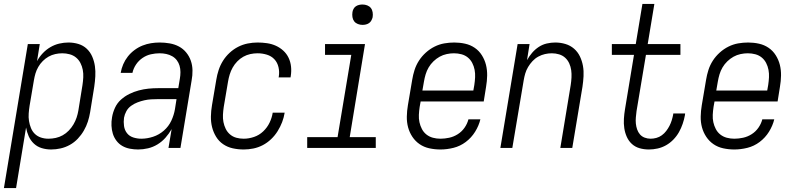

<svg xmlns="http://www.w3.org/2000/svg" viewBox="-44 -755 4064 980"><path d="M-24 205 98 -530H159L145 -443Q157 -465 174.5 -483.5Q192 -502 213.5 -514.5Q235 -527 258.5 -532.5Q282 -538 305 -538Q332 -538 356.5 -530.5Q381 -523 399 -506Q417 -489 427 -465.5Q437 -442 440.5 -417Q444 -392 442.5 -365.5Q441 -339 437 -312L416 -182Q412 -158 404.5 -134.5Q397 -111 384 -88.5Q371 -66 353 -47Q335 -28 312.5 -15.5Q290 -3 265.5 2.5Q241 8 217 8Q192 8 169 1Q146 -6 129 -22Q112 -38 102.5 -59.5Q93 -81 89 -104L38 205ZM203 -47Q222 -47 240.5 -51Q259 -55 276 -64.5Q293 -74 307 -88.5Q321 -103 331 -120Q341 -137 347 -155Q353 -173 356 -191L377 -321Q380 -341 381 -360.5Q382 -380 378.5 -398.5Q375 -417 366.5 -433.5Q358 -450 344 -461.5Q330 -473 311.5 -478Q293 -483 274 -483Q256 -483 238 -479Q220 -475 204 -466Q188 -457 174.5 -443.5Q161 -430 151.5 -413.5Q142 -397 137 -380Q132 -363 129 -345L107 -215Q104 -196 102.5 -176Q101 -156 104 -137.5Q107 -119 114 -101.5Q121 -84 134 -71.5Q147 -59 165 -53Q183 -47 203 -47Z M661 8Q640 8 619 4Q598 0 580.5 -10Q563 -20 550.5 -36.5Q538 -53 532 -72.5Q526 -92 525 -113.5Q524 -135 528 -157Q532 -181 543 -205Q554 -229 573.5 -246.5Q593 -264 616.5 -275.5Q640 -287 664.5 -293.5Q689 -300 713.5 -302.5Q738 -305 762 -305H866L874 -353Q877 -370 877 -387Q877 -404 872.5 -419.5Q868 -435 858.5 -447.5Q849 -460 835 -468Q821 -476 804.5 -479.5Q788 -483 771 -483Q749 -483 726.5 -478Q704 -473 684 -459.5Q664 -446 650.5 -426Q637 -406 632 -383H572Q576 -406 585 -427Q594 -448 608.5 -466.5Q623 -485 642.5 -499.5Q662 -514 683.5 -522.5Q705 -531 727 -534.5Q749 -538 771 -538Q797 -538 822.5 -533.5Q848 -529 869.5 -517.5Q891 -506 906.5 -487Q922 -468 930 -445Q938 -422 938.5 -396Q939 -370 934 -344L877 0H816L832 -96Q819 -73 801 -52.5Q783 -32 760 -18Q737 -4 711.5 2Q686 8 661 8ZM677 -47Q707 -47 737.5 -57Q768 -67 792.5 -88.5Q817 -110 830.5 -139Q844 -168 849 -198L857 -249H762Q745 -249 727.5 -248Q710 -247 692.5 -243Q675 -239 658 -232.5Q641 -226 625.5 -215Q610 -204 601 -187.5Q592 -171 589 -154Q586 -133 589 -112Q592 -91 604 -75.5Q616 -60 636 -53.5Q656 -47 677 -47Z M1200 8Q1171 8 1144 2Q1117 -4 1095 -19Q1073 -34 1059 -57Q1045 -80 1038.5 -106Q1032 -132 1032.5 -160.5Q1033 -189 1038 -218L1060 -348Q1064 -373 1072 -397.5Q1080 -422 1094 -444.5Q1108 -467 1128 -485.5Q1148 -504 1171.5 -516Q1195 -528 1220.5 -533Q1246 -538 1271 -538Q1295 -538 1319 -534.5Q1343 -531 1364 -521.5Q1385 -512 1402 -496.5Q1419 -481 1429 -460Q1439 -439 1441.5 -415Q1444 -391 1440 -366Q1440 -365 1439.5 -363.5Q1439 -362 1439 -360H1378Q1378 -361 1378.5 -362Q1379 -363 1379 -364Q1383 -388 1377.5 -412Q1372 -436 1356.5 -452.5Q1341 -469 1318 -476Q1295 -483 1271 -483Q1252 -483 1233.5 -479Q1215 -475 1198 -465.5Q1181 -456 1167 -441.5Q1153 -427 1143.5 -410Q1134 -393 1128.5 -375Q1123 -357 1120 -339L1098 -209Q1095 -189 1094 -169.5Q1093 -150 1096.5 -132Q1100 -114 1108 -97.5Q1116 -81 1130 -69Q1144 -57 1162 -52Q1180 -47 1200 -47Q1226 -47 1252.5 -56Q1279 -65 1299.5 -84.5Q1320 -104 1332 -129Q1344 -154 1348 -180H1409Q1405 -155 1396 -131.5Q1387 -108 1373 -85.5Q1359 -63 1339.5 -44.5Q1320 -26 1297 -14Q1274 -2 1249 3Q1224 8 1200 8Z M1524 0V-55H1679L1749 -475H1615V-530H1819L1741 -55H1874V0ZM1806 -628Q1794 -628 1782.5 -632.5Q1771 -637 1764 -646Q1757 -655 1755 -667.5Q1753 -680 1755 -693Q1756 -701 1760.5 -709.5Q1765 -718 1772.5 -723Q1780 -728 1789 -730Q1798 -732 1806 -732Q1819 -732 1830.5 -727.5Q1842 -723 1849 -714Q1856 -705 1858 -692.5Q1860 -680 1858 -667Q1856 -659 1851.5 -650.5Q1847 -642 1839.5 -637Q1832 -632 1823.5 -630Q1815 -628 1806 -628Z M2204 8Q2175 8 2147.5 2Q2120 -4 2098 -19Q2076 -34 2061 -56.5Q2046 -79 2039 -105Q2032 -131 2032.5 -160Q2033 -189 2038 -218L2060 -348Q2064 -373 2072 -398Q2080 -423 2094.5 -445.5Q2109 -468 2129.5 -486.5Q2150 -505 2174 -517Q2198 -529 2223.5 -533.5Q2249 -538 2275 -538Q2303 -538 2330 -532Q2357 -526 2379 -511Q2401 -496 2415.5 -473Q2430 -450 2436.5 -424Q2443 -398 2442.5 -369.5Q2442 -341 2437 -312L2425 -237H2103L2098 -209Q2095 -189 2094 -169Q2093 -149 2097 -131Q2101 -113 2109.5 -96.5Q2118 -80 2132.5 -68.5Q2147 -57 2165.5 -52Q2184 -47 2204 -47Q2226 -47 2249 -52Q2272 -57 2292.5 -70Q2313 -83 2327 -103Q2341 -123 2347 -146H2408Q2400 -113 2381 -82.5Q2362 -52 2333.5 -30.5Q2305 -9 2271 -0.5Q2237 8 2204 8ZM2372 -293 2377 -321Q2380 -341 2381 -360.5Q2382 -380 2378.5 -398.5Q2375 -417 2366.5 -433.5Q2358 -450 2344 -461.5Q2330 -473 2311.5 -478Q2293 -483 2273 -483Q2255 -483 2236 -479Q2217 -475 2200 -465.5Q2183 -456 2168.5 -442Q2154 -428 2144 -411Q2134 -394 2128.5 -375.5Q2123 -357 2120 -339L2112 -293Z M2510 0 2598 -530H2659L2646 -448Q2657 -468 2672 -485.5Q2687 -503 2706 -515.5Q2725 -528 2747 -533Q2769 -538 2790 -538Q2817 -538 2842 -530.5Q2867 -523 2886 -506.5Q2905 -490 2916 -467Q2927 -444 2931.5 -418.5Q2936 -393 2934.5 -366Q2933 -339 2929 -312L2877 0H2816L2869 -321Q2872 -340 2873 -359.5Q2874 -379 2871.5 -397Q2869 -415 2861.5 -431.5Q2854 -448 2841 -460Q2828 -472 2810 -477.5Q2792 -483 2773 -483Q2755 -483 2737.5 -479Q2720 -475 2703.5 -466Q2687 -457 2674 -443Q2661 -429 2651.5 -413Q2642 -397 2637 -380Q2632 -363 2629 -345L2571 0Z M3268 8Q3243 8 3220.5 1.5Q3198 -5 3181.5 -20Q3165 -35 3155.5 -56Q3146 -77 3142.5 -100.5Q3139 -124 3140.5 -148.5Q3142 -173 3146 -197L3192 -475H3079V-530H3201L3235 -735H3296L3262 -530H3429V-475H3253L3205 -188Q3203 -172 3201.5 -156Q3200 -140 3201.5 -124.5Q3203 -109 3208 -94.5Q3213 -80 3222.5 -69Q3232 -58 3246.5 -52.5Q3261 -47 3277 -47Q3291 -47 3306 -51Q3321 -55 3334 -64.5Q3347 -74 3356.5 -86.5Q3366 -99 3373 -112.5Q3380 -126 3384.5 -140.5Q3389 -155 3392 -170Q3392 -171 3392 -173Q3392 -175 3393 -176H3453Q3453 -174 3452.5 -171.5Q3452 -169 3452 -167Q3448 -145 3440.5 -123Q3433 -101 3421.5 -80.5Q3410 -60 3393 -42.5Q3376 -25 3355.5 -13.5Q3335 -2 3312.5 3Q3290 8 3268 8Z M3704 8Q3675 8 3647.5 2Q3620 -4 3598 -19Q3576 -34 3561 -56.5Q3546 -79 3539 -105Q3532 -131 3532.5 -160Q3533 -189 3538 -218L3560 -348Q3564 -373 3572 -398Q3580 -423 3594.5 -445.5Q3609 -468 3629.5 -486.5Q3650 -505 3674 -517Q3698 -529 3723.5 -533.5Q3749 -538 3775 -538Q3803 -538 3830 -532Q3857 -526 3879 -511Q3901 -496 3915.5 -473Q3930 -450 3936.5 -424Q3943 -398 3942.5 -369.5Q3942 -341 3937 -312L3925 -237H3603L3598 -209Q3595 -189 3594 -169Q3593 -149 3597 -131Q3601 -113 3609.5 -96.5Q3618 -80 3632.5 -68.5Q3647 -57 3665.5 -52Q3684 -47 3704 -47Q3726 -47 3749 -52Q3772 -57 3792.5 -70Q3813 -83 3827 -103Q3841 -123 3847 -146H3908Q3900 -113 3881 -82.5Q3862 -52 3833.5 -30.5Q3805 -9 3771 -0.5Q3737 8 3704 8ZM3872 -293 3877 -321Q3880 -341 3881 -360.5Q3882 -380 3878.5 -398.5Q3875 -417 3866.5 -433.5Q3858 -450 3844 -461.5Q3830 -473 3811.5 -478Q3793 -483 3773 -483Q3755 -483 3736 -479Q3717 -475 3700 -465.5Q3683 -456 3668.5 -442Q3654 -428 3644 -411Q3634 -394 3628.5 -375.5Q3623 -357 3620 -339L3612 -293Z"/></svg>

Font: Iosevka Curly Light Oblique
Style: Regular
Weight: 300
Italic angle: -9°
Monospace: yes
Designer: Belleve Invis
Foundry: Belleve Invis
Version: Version 11.1.0; ttfautohint (v1.8.3)